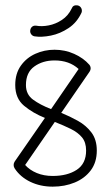

<svg xmlns="http://www.w3.org/2000/svg" viewBox="-20 -693 413 718"><path d="M35 -63Q31 -69 31 -76Q31 -83 35 -89L148 -252Q103 -270 70 -297.5Q37 -325 37 -375Q37 -418 58 -447.5Q79 -477 112.5 -492Q146 -507 184 -507Q223 -507 257.5 -491.5Q292 -476 314 -451Q319 -445 319 -437Q319 -431 315 -425L209 -271Q241 -258 271.5 -241Q302 -224 322 -197.5Q342 -171 342 -130Q342 -86 319.5 -56Q297 -26 259.5 -10.5Q222 5 177 5Q131 5 93.5 -13Q56 -31 35 -63ZM77 -375Q77 -340 103.5 -320.5Q130 -301 171 -285L274 -435Q239 -467 184 -467Q140 -467 108.5 -444.5Q77 -422 77 -375ZM302 -130Q302 -161 286.5 -179.5Q271 -198 244.5 -211Q218 -224 185 -237L74 -76Q91 -57 117.5 -46Q144 -35 177 -35Q232 -35 267 -58Q302 -81 302 -130ZM248 -661Q253 -675 269 -673Q277 -672 282 -665.5Q287 -659 286 -650Q286 -648 285 -646Q268 -609 236.5 -588Q205 -567 170.5 -560Q136 -553 110 -557Q102 -558 97 -564.5Q92 -571 93 -579Q94 -588 100 -593Q106 -598 115 -597Q136 -593 162 -598Q188 -603 211.5 -618.5Q235 -634 248 -661Z"/></svg>

Font: Libertine Sup Light
Style: Regular
Weight: 300
Designer: Bastien Sozeau
Foundry: NBR — Bastien Sozeau
Version: Version 2.003; ttfautohint (v1.8.4.7-5d5b);gftools[0.9.33]